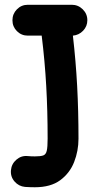

<svg xmlns="http://www.w3.org/2000/svg" viewBox="-20 -728 392 805"><path d="M32.2 -643.1Q32.2 -669.9 51 -689Q69.8 -708 96.7 -708H280.8Q307.6 -708 326.9 -689Q346.2 -669.9 346.2 -643.1Q346.2 -617.7 328.4 -599.1Q310.5 -580.6 285.6 -578.6Q297.9 -472.2 303.5 -367.4Q309.1 -262.7 309.1 -146.5Q309.1 -95.2 290.8 -48.6Q272.5 -2 232.4 27.6Q192.4 57.1 126 57.1Q106.4 57.1 85 55.7Q58.6 53.2 41 33Q23.4 12.7 25.9 -14.2Q28.3 -41 48.8 -58.6Q69.3 -76.2 95.7 -73.7Q110.4 -72.3 126 -72.3Q149.9 -72.3 161.1 -76.2Q172.4 -80.1 176 -95.7Q179.7 -111.3 179.7 -146.5Q179.7 -263.7 173.8 -367.7Q168 -471.7 154.8 -578.6H96.7Q69.8 -578.6 51 -597.4Q32.2 -616.2 32.2 -643.1Z"/></svg>

Font: Mikhak Bold
Style: Regular
Weight: 700
Designer: Amin Abedi
Version: Version 3.3